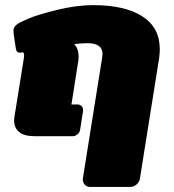

<svg xmlns="http://www.w3.org/2000/svg" viewBox="-20 -537 686 757"><path d="M33.3 -415.8V-420.8Q35.8 -435 54.2 -445.8Q70 -454.2 97.1 -465.8Q124.2 -477.5 201.3 -497.1Q278.3 -516.7 348.3 -516.7Q472.5 -516.7 541.2 -472.5Q610 -428.3 610 -343.3Q610 -326.7 607.5 -308.3L531.7 166.7Q530 180 518.8 190Q507.5 200 493.3 200H335Q322.5 200 314.6 191.7Q306.7 183.3 306.7 171.7V166.7L382.5 -308.3Q384.2 -320 384.2 -324.2Q384.2 -366.7 325 -366.7Q300 -366.7 272.5 -363.3Q290 -344.2 290 -314.2Q290 -305 289.2 -300L261.7 -125H286.7Q295 -125 301.2 -119.2Q307.5 -113.3 307.5 -104.2V-100L295.8 -25Q294.2 -15 285.4 -7.5Q276.7 0 266.7 0H116.7Q75 0 55.4 -16.7Q35.8 -33.3 35.8 -60.8Q35.8 -70 36.7 -75L74.2 -308.3Q77.5 -330.8 68.3 -330.8Q58.3 -329.2 56.7 -329.2Q45 -329.2 42.5 -345.8L34.2 -400Q33.3 -409.2 33.3 -415.8Z"/></svg>

Font: BoonTook Mon
Style: Italic
Weight: 400
Italic angle: -9°
Designer: Sungsit Sawaiwan
Foundry: FontUni
Version: Version 3.0